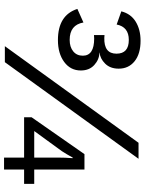

<svg xmlns="http://www.w3.org/2000/svg" viewBox="97 -807 714 948"><g transform="rotate(90 454.0 -333.0)"><path d="M181 -670Q246 -670 282.5 -640.5Q319 -611 319 -562Q319 -520 294 -495Q269 -470 240 -468V-467Q274 -466 301 -441.5Q328 -417 328 -375Q328 -324 286 -293Q244 -262 178 -262Q55 -262 24 -358L91 -388Q103 -320 177 -320Q212 -320 233.5 -337.5Q255 -355 255 -385Q255 -441 170 -441Q159 -441 153 -440V-492Q158 -491 167 -491Q245 -489 245 -551Q245 -612 177 -612Q113 -612 101 -552L36 -575Q48 -622 87 -646Q126 -670 181 -670ZM208 0 685 -660H764L287 0ZM888 -145V-95H817V4H758V-95H559V-132L741 -393H817V-145ZM627 -145H758V-259Q758 -298 761 -335H758Q740 -302 726 -281Z"/></g></svg>

Font: Elaine Sans
Style: Regular
Weight: 400
Designer: Wei Huang
Foundry: Wei Huang
Version: Version 2.001;December 24, 2019;FontCreator 12.0.0.2547 64-b